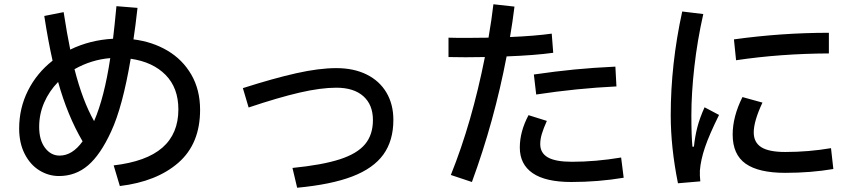

<svg xmlns="http://www.w3.org/2000/svg" viewBox="-20 -836 4025 902"><path d="M920 -320Q920 -161 818.5 -72Q717 17 543 38L514 -59Q668 -77 743 -142.5Q818 -208 818 -322Q818 -423 758 -484Q698 -545 594 -560Q556 -334 502 -218Q452 -109 393.5 -59Q335 -9 257 -9Q208 -9 165 -35.5Q122 -62 96 -113Q70 -164 70 -232Q70 -328 111.5 -410.5Q153 -493 227 -551Q206 -644 188 -761L279 -779Q295 -675 310 -603Q402 -648 511 -654Q518 -711 527 -807L626 -799Q616 -709 607 -651Q696 -640 767 -598Q838 -556 879 -485Q920 -414 920 -320ZM330 -511Q368 -362 422 -267Q470 -377 498 -563Q410 -556 330 -511ZM368 -172Q297 -293 253 -451Q211 -408 187.5 -354Q164 -300 164 -240Q164 -178 191.5 -141.5Q219 -105 260 -105Q320 -105 368 -172Z M1354 -47Q1494 -61 1576 -87.5Q1658 -114 1695 -158.5Q1732 -203 1732 -272Q1732 -344 1687 -384Q1642 -424 1560 -424Q1487 -424 1387.5 -401Q1288 -378 1148 -331L1121 -422Q1265 -468 1372 -492Q1479 -516 1560 -516Q1642 -516 1702.5 -486Q1763 -456 1795.5 -401Q1828 -346 1828 -273Q1828 -175 1781 -110Q1734 -45 1635 -7Q1536 31 1376 46Z M2579 -588Q2492 -576 2360 -571Q2302 -267 2197 19L2098 -14Q2197 -260 2258 -568L2167 -567L2087 -568V-659Q2113 -658 2174 -658Q2240 -658 2275 -659Q2290 -746 2298 -816L2397 -805Q2388 -732 2376 -662Q2494 -667 2572 -678ZM2488 -486Q2591 -501 2678.5 -509.5Q2766 -518 2871 -523L2876 -430Q2690 -421 2499 -392ZM2910 -1Q2790 19 2664 19Q2543 19 2482.5 -22.5Q2422 -64 2422 -143Q2422 -218 2463 -295L2549 -268Q2533 -232 2525.5 -207Q2518 -182 2518 -159Q2518 -117 2554 -96.5Q2590 -76 2667 -76Q2778 -76 2898 -96Z M3165 25Q3131 -144 3131 -295Q3131 -535 3185 -782L3284 -770Q3256 -646 3242 -522Q3228 -398 3228 -294Q3228 -197 3233 -147H3240Q3245 -195 3256 -238Q3267 -281 3290 -332L3358 -296Q3312 -203 3292 -144Q3272 -85 3268 -35Q3267 -12 3270 16ZM3428 -651Q3652 -682 3874 -682V-585Q3647 -584 3438 -553ZM3468 -380 3562 -354Q3521 -267 3521 -214Q3521 -167 3556.5 -144.5Q3592 -122 3669 -122Q3779 -122 3884 -140L3895 -42Q3789 -24 3669 -24Q3544 -24 3483 -67Q3422 -110 3422 -204Q3422 -288 3468 -380Z"/></svg>

Font: IBM Plex Sans JP Medium
Style: Regular
Weight: 500
Designer: Mike Abbink; Paul van der Laan; Pieter van Rosmalen; Wujin Sim; Yejin Wi; Jinhee Kim; Boomi Park; Yona Kim; Kichan Ma
Foundry: Sandoll Inc.
Version: Version 1.001